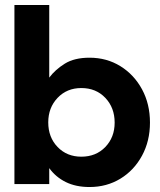

<svg xmlns="http://www.w3.org/2000/svg" viewBox="-20 -740 642 772"><path d="M340 12Q285 12 244.5 -8Q204 -28 178 -64V0H38V-720H178V-428Q202 -460 240.5 -484Q279 -508 340 -508Q409 -508 464 -474Q519 -440 551 -381Q583 -322 583 -247Q583 -173 551 -114Q519 -55 464 -21.5Q409 12 340 12ZM307 -110Q366 -110 403.5 -149Q441 -188 441 -247Q441 -307 403.5 -346.5Q366 -386 307 -386Q249 -386 211.5 -346.5Q174 -307 174 -248Q174 -188 211.5 -149Q249 -110 307 -110Z"/></svg>

Font: Host Grotesk ExtraBold
Style: Regular
Weight: 800
Designer: Doğukan Karapınar
Foundry: Element Type
Version: Version 1.003; ttfautohint (v1.8.4.7-5d5b)